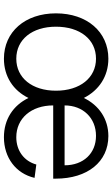

<svg xmlns="http://www.w3.org/2000/svg" viewBox="183 -739 572 978"><g transform="rotate(90 469.0 -250.0)"><path d="M279 16C369 16 441 -31 479 -109C517 -31 588 16 679 16C783 16 864 -45 886 -140L818 -149C801 -87 748 -47 679 -47C583 -47 517 -123 517 -235H890V-248C890 -410 804 -516 673 -516C586 -516 516 -468 479 -391C440 -468 369 -516 279 -516C142 -516 48 -407 48 -249C48 -92 142 16 279 16ZM279 -47C181 -47 116 -128 116 -249C116 -372 181 -453 279 -453C376 -453 442 -372 442 -249C442 -128 377 -47 279 -47ZM822 -293H517C517 -387 581 -453 672 -453C761 -453 822 -389 822 -293Z"/></g></svg>

Font: Uncut Sans Book
Style: Regular
Weight: 350
Designer: Kasper Nordkvist
Foundry: UNCUT.wtf
Version: Version 1.304;Glyphs 3.2 (3246)